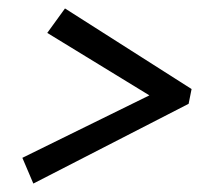

<svg xmlns="http://www.w3.org/2000/svg" viewBox="-20 -509 493 455"><path d="M92 -431 134 -489 434 -298 427 -263 59 -74 33 -135 334 -283Z"/></svg>

Font: Piazzolla SC Medium
Style: Italic
Weight: 500
Italic angle: -11.3°
Designer: Juan Pablo del Peral
Foundry: Huerta Tipografica
Version: Version 1.330